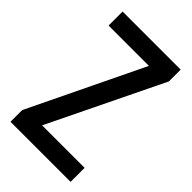

<svg xmlns="http://www.w3.org/2000/svg" viewBox="-216 -793 872 872"><g transform="rotate(45 219.5 -357.0)"><path d="M414 0H28V-75L293 -624H34V-714H407V-638L141 -90H414Z"/></g></svg>

Font: Noto Sans Condensed Medium
Style: Regular
Weight: 500
Width: 3
Designer: Monotype Design Team
Foundry: Monotype Imaging Inc.
Version: Version 2.013; ttfautohint (v1.8.4.7-5d5b)